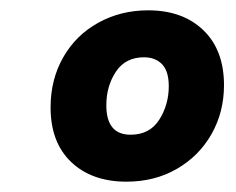

<svg xmlns="http://www.w3.org/2000/svg" viewBox="-20 -764 458 372"><path d="M78 -556Q78 -610 102.5 -653Q127 -696 170.5 -720Q214 -744 267 -744Q334 -744 374 -705.5Q414 -667 414 -599Q414 -547 390 -504.5Q366 -462 323 -437Q280 -412 225 -412Q158 -412 118 -450Q78 -488 78 -556ZM307 -597Q307 -626 294 -639.5Q281 -653 259 -653Q223 -653 204.5 -625Q186 -597 186 -560Q186 -503 233 -503Q270 -503 288.5 -532Q307 -561 307 -597Z"/></svg>

Font: Bitter Pro ExtraBold
Style: Italic
Weight: 800
Italic angle: -9°
Designer: Sol Matas, and Bitter project Authors
Foundry: Sol Matas
Version: Version 1.010